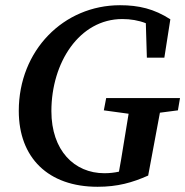

<svg xmlns="http://www.w3.org/2000/svg" viewBox="-20 -700 710 736"><path d="M52 -275C52 -95 165 16 354 16C431 16 487 0 548 -27L593 -268L662 -277L670 -324H387L378 -277L473 -264C463 -205 454 -146 444 -87L436 -42C418 -38 400 -36 380 -36C265 -36 177 -123 177 -274C177 -460 284 -627 449 -627C480 -627 511 -622 539 -611L543 -479H610L633 -626C571 -666 512 -680 440 -680C224 -680 52 -507 52 -275Z"/></svg>

Font: Source Serif Pro Semibold
Style: Italic
Weight: 600
Italic angle: -12°
Designer: Frank Grießhammer
Foundry: Adobe Systems Incorporated
Version: Version 3.001;hotconv 1.0.111;makeotfexe 2.5.65597